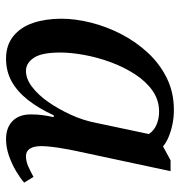

<svg xmlns="http://www.w3.org/2000/svg" viewBox="0 -586 596 636"><g transform="rotate(90 298.0 -268.0)"><path d="M174 10Q130 10 100 -14Q70 -38 56 -79.5Q42 -121 42 -173Q42 -220 55 -271.5Q68 -323 93 -371.5Q118 -420 154.5 -459.5Q191 -499 238.5 -522.5Q286 -546 344 -546Q368 -546 390.5 -541.5Q413 -537 432.5 -529Q452 -521 465 -510L511 -535H547L479 -217Q477 -206 473 -185Q469 -164 466.5 -142.5Q464 -121 464 -107Q464 -82 472.5 -69Q481 -56 497 -56Q514 -56 531 -63.5Q548 -71 566 -81L585 -50Q570 -37 546.5 -23Q523 -9 495.5 0.5Q468 10 441 10Q403 10 381 -11.5Q359 -33 359 -72Q359 -92 361 -108Q363 -124 368 -148H362Q339 -98 311 -62.5Q283 -27 249.5 -8.5Q216 10 174 10ZM215 -56Q241 -56 267.5 -76Q294 -96 317.5 -129.5Q341 -163 360 -204.5Q379 -246 387 -288L424 -463Q413 -480 393 -488.5Q373 -497 350 -497Q311 -497 280 -475Q249 -453 225.5 -416.5Q202 -380 186 -336.5Q170 -293 162 -249Q154 -205 154 -170Q154 -108 171.5 -82Q189 -56 215 -56Z"/></g></svg>

Font: ET Text
Style: Italic
Weight: 470
Italic angle: -12°
Designer: Monotype Design Team
Foundry: Monotype Imaging Inc.
Version: Version 2.009